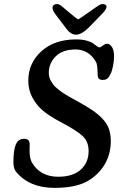

<svg xmlns="http://www.w3.org/2000/svg" viewBox="-20 -913 588 951"><path d="M418.9 -851.6Q427.2 -857.4 439 -865.7Q450.7 -874 456.1 -877.7Q461.4 -881.3 468.3 -885.7Q475.1 -890.1 479.7 -891.6Q484.4 -893.1 488.3 -893.1Q497.6 -893.1 502.9 -888.9Q508.3 -884.8 507.3 -877.9Q505.4 -864.7 488.8 -847.7L417.5 -774.4Q382.8 -741.2 356.9 -741.2Q332.5 -741.2 312 -766.6L256.3 -839.8Q238.3 -863.3 240.2 -877.9Q241.2 -884.8 247.3 -888.9Q253.4 -893.1 262.7 -893.1Q266.6 -893.1 270.8 -891.6Q274.9 -890.1 280.8 -886Q286.6 -881.8 291.3 -877.9Q295.9 -874 305.4 -865.7Q314.9 -857.4 322.3 -851.6Q356.4 -822.8 366.7 -816.9Q374 -820.8 381.3 -825.7Q388.7 -830.6 400.1 -838.6Q411.6 -846.7 418.9 -851.6ZM127 -200.2Q127.4 -193.8 126.7 -180.9Q126 -168 126.5 -160.6Q127.4 -127.4 138.2 -107.9Q179.2 -37.6 268.6 -37.6Q341.3 -37.6 380.1 -72.8Q418.9 -107.9 418.9 -164.6Q418.9 -211.9 388.9 -239.7Q358.9 -267.6 270.5 -314Q223.6 -338.9 191.9 -365.7Q160.2 -392.6 140.1 -430.4Q120.1 -468.3 120.1 -512.7Q120.1 -600.1 184.8 -658.9Q249.5 -717.8 357.4 -717.8Q387.2 -717.8 409.4 -711.7Q431.6 -705.6 441.4 -698Q451.2 -690.4 459.7 -684.3Q468.3 -678.2 474.1 -678.2Q477.5 -678.2 489.3 -687.3Q501 -696.3 509.3 -696.3Q524.4 -696.3 534.7 -679.9Q544.9 -663.6 544.9 -633.3Q544.9 -613.8 540 -587.4Q535.2 -561 527.8 -546.9Q520 -530.8 511.7 -523.9Q503.4 -517.1 488.3 -517.1Q466.8 -517.1 464.4 -534.7Q463.4 -540 463.1 -555.9Q462.9 -571.8 461.2 -585.9Q459.5 -600.1 454.1 -608.4Q438 -637.2 411.9 -652.6Q385.7 -668 355 -668Q289.6 -668 255.6 -633.5Q221.7 -599.1 221.7 -553.2Q221.7 -542 224.1 -531.5Q226.6 -521 232.9 -511Q239.3 -501 244.4 -493.4Q249.5 -485.8 261.5 -476.3Q273.4 -466.8 279.8 -461.4Q286.1 -456.1 302 -446.5Q317.9 -437 324 -433.3Q330.1 -429.7 348.6 -419.7Q367.2 -409.7 372.1 -406.7Q415.5 -382.3 442.1 -363.8Q468.8 -345.2 490 -322.3Q511.2 -299.3 520 -272.9Q528.8 -246.6 528.8 -212.4Q528.8 -156.7 503.7 -108.2Q478.5 -59.6 429.7 -25.9Q368.7 17.6 250.5 17.6Q126 17.6 60.5 -61Q46.4 -76.7 46.4 -109.9Q46.4 -169.9 58.6 -197.8Q70.8 -225.6 98.6 -225.6Q112.8 -225.6 119.4 -219.7Q126 -213.9 127 -200.2Z"/></svg>

Font: Cooper* Medium
Style: Italic
Weight: 500
Italic angle: -7°
Designer: Owen Earl
Foundry: indestructible type*
Version: Version 0.001